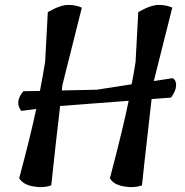

<svg xmlns="http://www.w3.org/2000/svg" viewBox="-20 -759 749 779"><path d="M174 -710Q225 -739 256.5 -739Q288 -739 312 -728L233 -413L231 -392L373 -395L514 -417Q521 -450 530 -507L541 -710Q592 -739 623.5 -739Q655 -739 679 -728L604 -430L681 -442Q696 -432 694.5 -410.5Q693 -389 674 -363L595 -357Q557 -22 556 -7Q522 5 480.5 -3Q439 -11 426 -36Q481 -245 502 -350L224 -329Q205 -169 188 -7Q154 5 113 -3Q72 -11 58 -36Q106 -216 127 -317L66 -309Q38 -346 75 -389L142 -390Q154 -452 163 -507Z"/></svg>

Font: Tillana Medium
Style: Regular
Weight: 500
Designer: Lipi Raval (Devanagari, Latin), Jonny Pinhorn (Latin)
Foundry: Indian Type Foundry
Version: Version 2.003;PS 1.0;hotconv 1.0.79;makeotf.lib2.5.61930; tt